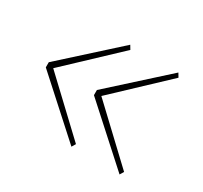

<svg xmlns="http://www.w3.org/2000/svg" viewBox="-93 -632 682 646"><g transform="rotate(30 248.0 -309.0)"><path d="M255 -126 246 -111 38 -299V-319L246 -507L255 -492L61 -309ZM442 -126 433 -111 225 -299V-319L433 -507L442 -492L248 -309Z"/></g></svg>

Font: IBM Plex Sans JP Thin
Style: Regular
Weight: 100
Designer: Mike Abbink; Paul van der Laan; Pieter van Rosmalen; Wujin Sim; Yejin Wi; Jinhee Kim; Boomi Park; Yona Kim; Kichan Ma
Foundry: Sandoll Inc.
Version: Version 1.001